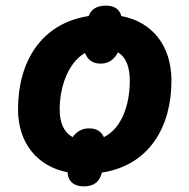

<svg xmlns="http://www.w3.org/2000/svg" viewBox="-20 -608 673 682"><path d="M277 54C316 54 334 36 342 5C512 -21 589 -160 589 -321C589 -445 522 -530 411 -551C404 -576 386 -588 356 -588C325 -588 304 -576 295 -551C125 -525 44 -387 44 -220C44 -99 113 -17 220 4C221 35 242 54 277 54ZM238 -121C207 -138 192 -171 192 -220C192 -296 220 -384 282 -420C291 -395 310 -382 337 -382C364 -382 385 -395 399 -422C430 -403 441 -366 441 -321C441 -230 409 -150 349 -121C339 -142 322 -152 297 -152C270 -152 253 -141 238 -121Z"/></svg>

Font: BC Sans
Style: Bold Italic
Weight: 700
Italic angle: -12°
Designer: Monotype Design Team
Province of B.C.
Foundry: Monotype Imaging Inc.
Version: Version 2.000;GOOG;noto-source:20170915:90ef993387c0